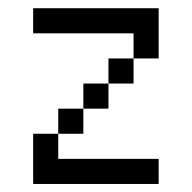

<svg xmlns="http://www.w3.org/2000/svg" viewBox="-20 -458 478 478"><path d="M62.5 -125H125V-62.5H375V0H62.5ZM125 -125V-187.5H187.5V-125ZM187.5 -187.5V-250H250V-187.5ZM250 -250V-312.5H312.5V-250ZM62.5 -437.5H375V-312.5H312.5V-375H62.5Z"/></svg>

Font: Pixel Operator SC
Style: Regular
Weight: 400
Designer: Jayvee Enaguas (GrandChaos9000)
Foundry: The Grandoplex Project
Version: Version 1.4.1 (September 5, 2015)